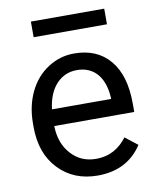

<svg xmlns="http://www.w3.org/2000/svg" viewBox="-82 -773 693 846"><g transform="rotate(-10 265.0 -349.5)"><path d="M442.4 -709.5H114.3V-639.6H442.4ZM287.6 9.8C376 9.8 442.4 -24.4 486.8 -92.3L431.6 -135.3C398.4 -92.3 356.4 -64 292.5 -64C247.6 -64 210.4 -80.1 181.6 -112.3C152.3 -144 137.2 -186 135.7 -238.3H493.7V-275.9C493.7 -360.4 474.6 -424.8 436.5 -470.2C398.4 -515.6 345.2 -538.1 276.4 -538.1C234.4 -538.1 195.3 -526.4 159.7 -503.4C123.5 -480 95.7 -447.8 75.7 -406.7C55.7 -365.2 45.4 -318.4 45.4 -266.1V-249.5C45.4 -170.9 67.9 -107.9 112.8 -61C157.7 -13.7 215.8 9.8 287.6 9.8ZM276.4 -463.9C352.1 -463.9 397.9 -411.1 403.3 -319.3V-312.5H138.7C144.5 -360.4 159.7 -397.5 184.6 -424.3C209.5 -450.7 239.7 -463.9 276.4 -463.9Z"/></g></svg>

Font: Roboto
Style: Regular
Weight: 400
Designer: Google
Version: Version 2.137; 2017